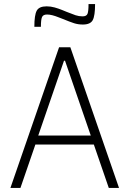

<svg xmlns="http://www.w3.org/2000/svg" viewBox="-20 -919 633 939"><path d="M31 0 269 -688H324L562 0H512L439 -212H153L80 0ZM167 -256H424L298 -622H293ZM208 -888Q228 -888 247.5 -882.5Q267 -877 284 -870Q301 -863 306 -861Q333 -850 349.5 -844.5Q366 -839 384 -839Q403 -839 408 -851.5Q413 -864 413 -899H445Q445 -842 433.5 -820.5Q422 -799 385 -799Q362 -799 342 -805.5Q322 -812 288 -826Q282 -828 266 -834.5Q250 -841 236 -844.5Q222 -848 210 -848Q191 -848 185.5 -835.5Q180 -823 180 -788H148Q148 -845 159.5 -866.5Q171 -888 208 -888Z"/></svg>

Font: Saira Semi Condensed ExtraLight
Style: Regular
Weight: 200
Width: 4
Designer: Hector Gatti with collaboration of the Omnibus-Type team
Foundry: Omnibus-Type
Version: Version 1.001; ttfautohint (v1.8)